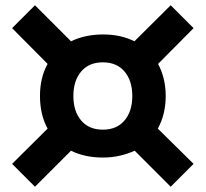

<svg xmlns="http://www.w3.org/2000/svg" viewBox="-20 -699 782 730"><path d="M113 11 26 -76 161 -210Q132 -263 132 -334Q132 -404 161 -456L26 -592L113 -679L250 -542Q277 -555 307.5 -561.5Q338 -568 371 -568Q406 -568 435.5 -561.5Q465 -555 491 -542L629 -679L716 -592L581 -456Q595 -430 602.5 -399.5Q610 -369 610 -334Q610 -299 602.5 -268Q595 -237 580 -210L716 -76L629 11L492 -126Q466 -114 435.5 -107Q405 -100 371 -100Q337 -100 306.5 -106.5Q276 -113 250 -126ZM371 -206Q424 -206 453.5 -241Q483 -276 483 -334Q483 -392 453.5 -427Q424 -462 371 -462Q318 -462 288.5 -427Q259 -392 259 -334Q259 -276 288.5 -241Q318 -206 371 -206Z"/></svg>

Font: Gantari
Style: Bold
Weight: 700
Designer: Anugrah Pasau
Foundry: Lafontype
Version: Version 1.000; ttfautohint (v1.6)